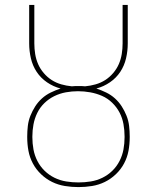

<svg xmlns="http://www.w3.org/2000/svg" viewBox="-20 -755 640 783"><path d="M300 8Q272 8 244.5 3.5Q217 -1 192.5 -13Q168 -25 147.5 -44.5Q127 -64 114 -88.5Q101 -113 96 -140Q91 -167 91 -195V-199Q91 -220 93.5 -241.5Q96 -263 104 -283Q112 -303 123.5 -321Q135 -339 151 -353.5Q167 -368 186.5 -377.5Q206 -387 227 -394Q197 -402 171.5 -419.5Q146 -437 129.5 -462Q113 -487 106 -517Q99 -547 99 -578V-735H120V-578Q120 -556 123.5 -534.5Q127 -513 135.5 -493.5Q144 -474 158.5 -457Q173 -440 191 -428.5Q209 -417 230 -411Q251 -405 273 -403Q280 -404 286.5 -404Q293 -404 300 -404Q307 -404 313.5 -404Q320 -404 327 -403Q349 -405 370 -411Q391 -417 409 -428.5Q427 -440 441.5 -457Q456 -474 464.5 -493.5Q473 -513 476.5 -534.5Q480 -556 480 -578V-735H501V-578Q501 -547 494 -517Q487 -487 470.5 -462Q454 -437 428.5 -419.5Q403 -402 373 -394Q394 -387 413.5 -377.5Q433 -368 449 -353.5Q465 -339 476.5 -321Q488 -303 496 -283Q504 -263 506.5 -241.5Q509 -220 509 -199V-195Q509 -167 504 -140Q499 -113 486 -88.5Q473 -64 452.5 -44.5Q432 -25 407.5 -13Q383 -1 355.5 3.5Q328 8 300 8ZM300 -11Q325 -11 350 -15Q375 -19 397.5 -30Q420 -41 438 -58.5Q456 -76 467.5 -98.5Q479 -121 483.5 -145.5Q488 -170 488 -195V-199Q488 -224 483.5 -249Q479 -274 467.5 -296Q456 -318 437.5 -336Q419 -354 396 -364Q373 -374 348 -378.5Q323 -383 298 -383Q273 -383 248.5 -378.5Q224 -374 201.5 -363Q179 -352 161 -334.5Q143 -317 132 -294.5Q121 -272 116.5 -247.5Q112 -223 112 -199V-195Q112 -170 116.5 -145.5Q121 -121 132.5 -98.5Q144 -76 162 -58.5Q180 -41 202.5 -30Q225 -19 250 -15Q275 -11 300 -11Z"/></svg>

Font: Zed Sans Thin Extended
Style: Regular
Weight: 100
Width: 7
Designer: Belleve Invis
Foundry: Belleve Invis
Version: Version 1.0.0; ttfautohint (v1.8.4)